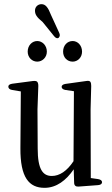

<svg xmlns="http://www.w3.org/2000/svg" viewBox="-20 -901 536 922"><path d="M159 -605C183 -605 205 -625 205 -653C205 -683 183 -704 159 -704C134 -704 113 -683 113 -653C113 -625 134 -605 159 -605ZM38 -469 80 -462 78 -190C77 -49 119 1 194 1C251 1 298 -35 334 -88L336 -24C336 -10 344 -4 357 -5L451 -12C463 -13 470 -18 470 -26C470 -34 463 -39 451 -41L416 -46L415 -376L418 -488C418 -497 417 -503 414 -508C411 -512 405 -514 394 -512L294 -498C282 -496 276 -491 276 -484C276 -477 282 -471 294 -469L335 -463L333 -127C302 -80 266 -56 229 -56C186 -56 161 -87 161 -188L160 -376L164 -488C164 -499 162 -504 159 -508C156 -512 148 -513 138 -512L39 -499C27 -497 20 -493 20 -485C20 -477 26 -471 38 -469ZM148 -850C148 -831 157 -818 185 -795L240 -727C248 -717 257 -715 262 -720C268 -726 269 -734 264 -744L225 -829C211 -865 199 -881 179 -881C163 -881 148 -869 148 -850ZM283 -653C283 -625 303 -605 329 -605C353 -605 374 -625 374 -653C374 -683 353 -704 329 -704C303 -704 283 -683 283 -653Z"/></svg>

Font: 寒蝉锦书宋 CompactLight
Style: Bold
Weight: 400
Width: 4
Designer: 寒蝉锦书宋{Warren} 思源宋体{Ryoko NISHIZUKA 西塚涼子 (kana & ideographs); Frank Grießhammer (Latin, Greek & Cyrillic); Wenlong ZHANG 
Foundry: Adobe & ChillType
Version: Version 2.000;Glyphs 3.1.1 (3135)